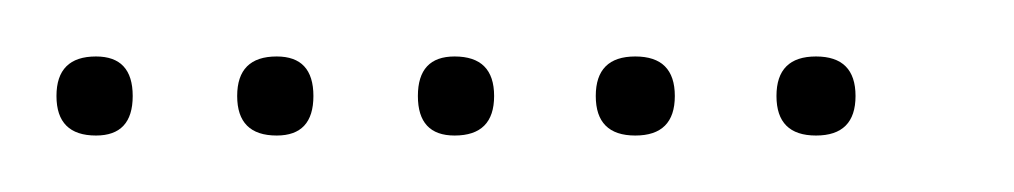

<svg xmlns="http://www.w3.org/2000/svg" viewBox="-20 -298 359 68"><path d="M14 -250Q0 -250 0 -264Q0 -278 14 -278Q27 -278 27 -264Q27 -250 14 -250ZM78 -250Q64 -250 64 -264Q64 -278 78 -278Q91 -278 91 -264Q91 -250 78 -250ZM141 -250Q128 -250 128 -264Q128 -278 141 -278Q155 -278 155 -264Q155 -250 141 -250ZM205 -250Q191 -250 191 -264Q191 -278 205 -278Q219 -278 219 -264Q219 -250 205 -250ZM269 -250Q255 -250 255 -264Q255 -278 269 -278Q283 -278 283 -264Q283 -250 269 -250Z"/></svg>

Font: FRB American Cursive Just Xheight
Style: Italic
Weight: 400
Italic angle: -25°
Version: Version 2.0;Modular Font Editor K font №1